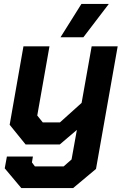

<svg xmlns="http://www.w3.org/2000/svg" viewBox="-20 -733 633 974"><path d="M577 -498 467 124 351 221H88L4 121L15 61H147L142 91L157 111H303L343 76L370 -74L283 0H110L29 -100L99 -498H231L169 -147L197 -112H284L394 -211L445 -498ZM393 -713H532L403 -544H287Z"/></svg>

Font: Chakra Petch
Style: Bold Italic
Weight: 700
Italic angle: -10°
Designer: Katatrad Aksorn Co.,Ltd.
Foundry: Cadson Demak Co.,Ltd.
Version: Version 1.000; ttfautohint (v1.6)